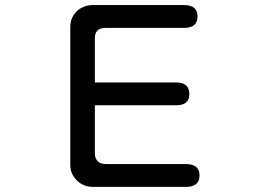

<svg xmlns="http://www.w3.org/2000/svg" viewBox="-20 -728 1040 756"><path d="M353.5 -403.3H673.8Q725.6 -403.3 725.6 -357.4Q725.6 -313.5 673.8 -313.5H353.5V-124Q354.5 -83 396.5 -82H711.9Q765.6 -82 765.6 -37.1Q765.6 7.8 711.9 7.8H345.7Q307.6 7.8 282.2 -18.1Q256.8 -43.9 256.8 -78.1V-621.1Q256.8 -661.1 285.2 -686.5Q311.5 -708 345.7 -708H705.1Q757.8 -708 757.8 -663.1Q757.8 -618.2 705.1 -618.2H396.5Q352.5 -618.2 353.5 -576.2V-403.3Z"/></svg>

Font: jf-openhuninn-1.0
Style: Regular
Weight: 400
Designer: [Kosugi Maru]
      Designed by Motoya company      

      [Varela Round]
      Joe Prince(Latin component); Avraham Co
Foundry: justfont CO.,LTD.
Version: 1.0